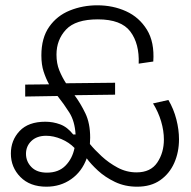

<svg xmlns="http://www.w3.org/2000/svg" viewBox="-20 -691 722 724"><path d="M155 13Q93 13 57 -23.5Q21 -60 21 -112Q21 -162 54 -197Q87 -232 151 -232Q180 -232 207 -222Q234 -212 256 -184H265Q262 -234 241.5 -266.5Q221 -299 197 -329L75 -327V-372L165 -373Q153 -395 144.5 -421Q136 -447 136 -482Q136 -548 165.5 -590Q195 -632 243.5 -651.5Q292 -671 347 -671Q406 -671 455.5 -648.5Q505 -626 534 -579Q563 -532 558 -459L503 -451Q506 -526 471.5 -572Q437 -618 349 -618Q265 -618 229 -579.5Q193 -541 193 -485Q193 -452 203.5 -426Q214 -400 229 -377L414 -379V-334L261 -332Q284 -301 302 -263.5Q320 -226 320 -172Q320 -160 319 -148Q336 -127 363 -102Q390 -77 423.5 -59Q457 -41 495 -41Q548 -41 573 -78Q598 -115 598 -165Q598 -198 587.5 -233.5Q577 -269 557 -301L615 -314Q635 -280 645 -241Q655 -202 655 -166Q655 -117 637 -76.5Q619 -36 584 -11.5Q549 13 497 13Q451 13 413.5 -5Q376 -23 349 -48Q322 -73 307 -94Q289 -44 248.5 -15.5Q208 13 155 13ZM78 -111Q78 -82 98.5 -61Q119 -40 157 -40Q201 -40 227 -66.5Q253 -93 261 -133Q241 -154 211.5 -166.5Q182 -179 154 -179Q119 -179 98.5 -159.5Q78 -140 78 -111Z"/></svg>

Font: Bricolage Grotesque 48pt ExtraLight
Style: Regular
Weight: 200
Designer: Mathieu Triay
Foundry: Atelier Triay
Version: Version 1.000; ttfautohint (v1.8.4.7-5d5b);gftools[0.9.32]